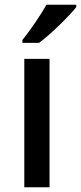

<svg xmlns="http://www.w3.org/2000/svg" viewBox="-20 -786 340 806"><path d="M300 -756V-766H175C150 -721 104 -655 74 -618V-606H144C193 -642 271 -719 300 -756ZM188 0V-539H82V0Z"/></svg>

Font: Noto Sans Georgian Medium
Style: Regular
Weight: 500
Designer: Monotype Design Team, Akaki Razmadze
Foundry: Google LLC
Version: Version 2.005